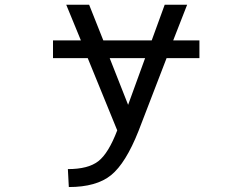

<svg xmlns="http://www.w3.org/2000/svg" viewBox="-20 -544 1040 794"><path d="M580.1 -303.7H433.6L509.8 -110.4ZM199.2 -303.7V-377H314.5L253.9 -524.4H348.6L407.2 -377H607.4L661.1 -524.4H753.9L696.3 -377H804.7V-303.7H668.9L552.7 -2Q500 130.9 439.5 180.2Q378.9 229.5 264.6 229.5L260.7 155.3Q344.7 155.3 386.7 122.6Q428.7 89.8 464.8 -4.9L342.8 -303.7Z"/></svg>

Font: Gen Shin Gothic Monospace Regular
Style: Regular
Weight: 400
Designer: [Source Han Sans]
Ryoko NISHIZUKA  (kana & ideographs); Paul D. Hunt (Latin, Greek & Cyrillic); Wenlong ZHANG  (bopomofo
Version: Version 1.002.20150607